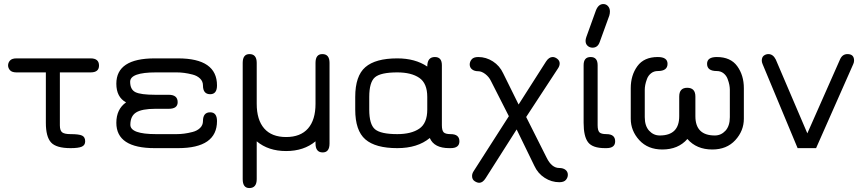

<svg xmlns="http://www.w3.org/2000/svg" viewBox="-20 -743 4332 963"><path d="M334 0C360 0 378.7 -2.4 390.1 -7.3C401.5 -12.2 407.2 -21.2 407.2 -34.2C407.2 -48.5 402 -58.1 391.6 -63C381.2 -67.9 362 -70.3 334 -70.3C313.8 -70.3 299.8 -73.2 292 -79.1C284.2 -85 280.3 -96.7 280.3 -114.3V-379.9H434.6C462.6 -379.9 476.6 -391.3 476.6 -414.1C476.6 -438.2 462.6 -450.2 434.6 -450.2H62.5C47.5 -450.2 36.8 -446.6 30.3 -439.5C23.8 -432.3 20.5 -424.2 20.5 -415C20.5 -405.9 23.8 -397.8 30.3 -390.6C36.8 -383.5 47.5 -379.9 62.5 -379.9H210V-127C210 -80.7 218.6 -48 235.8 -28.8C253.1 -9.6 285.8 0 334 0Z M826.2 -197.3C856.1 -197.3 871.1 -208.3 871.1 -230.5C871.1 -255.2 856.1 -267.6 826.2 -267.6H758.8C710 -267.6 676.8 -272 659.2 -280.8C641.6 -289.6 632.8 -307 632.8 -333C632.8 -364.3 676.1 -379.9 762.7 -379.9H866.2C878.6 -379.9 891.1 -379.1 903.8 -377.4C916.5 -375.8 930.5 -373 945.8 -369.1C961.1 -365.2 973.6 -358.6 983.4 -349.1C993.2 -339.7 998 -328.1 998 -314.5C998 -285.2 1010.1 -270.5 1034.2 -270.5C1057 -270.5 1068.4 -285.2 1068.4 -314.5C1068.4 -404.9 1003.3 -450.2 873 -450.2H755.9C627.6 -450.2 563.5 -407.9 563.5 -323.2C563.5 -278.3 579.8 -247.1 612.3 -229.5C579.8 -206.7 563.5 -172.5 563.5 -127C563.5 -42.3 627.6 0 755.9 0H873C1003.3 0 1068.4 -45.2 1068.4 -135.7C1068.4 -165 1057 -179.7 1034.2 -179.7C1010.1 -179.7 998 -165 998 -135.7C998 -122.1 993.2 -110.5 983.4 -101.1C973.6 -91.6 961.1 -85 945.8 -81.1C930.5 -77.1 916.5 -74.4 903.8 -72.8C891.1 -71.1 878.6 -70.3 866.2 -70.3H762.7C676.8 -70.3 633.8 -85.9 633.8 -117.2C633.8 -146.5 643.6 -167.2 663.1 -179.2C682.6 -191.2 714.5 -197.3 758.8 -197.3Z M1596.7 -471.7C1573.9 -471.7 1562.5 -457 1562.5 -427.7V-222.7C1562.5 -168.6 1550 -127.3 1524.9 -98.6C1499.8 -70 1463.2 -55.7 1415 -55.7C1366.9 -55.7 1330.2 -70 1305.2 -98.6C1280.1 -127.3 1267.6 -168.6 1267.6 -222.7V-427.7C1267.6 -457 1255.5 -471.7 1231.4 -471.7C1208.7 -471.7 1197.3 -457 1197.3 -427.7V155.3C1197.3 185.2 1208.3 200.2 1230.5 200.2C1255.2 200.2 1267.6 185.2 1267.6 155.3V-34.2C1306.6 -1.6 1355.8 14.6 1415 14.6C1474.3 14.6 1523.4 -1.6 1562.5 -34.2V-23.4C1562.5 6.5 1574.5 21.5 1598.6 21.5C1621.4 21.5 1632.8 6.5 1632.8 -23.4V-427.7C1632.8 -457 1620.8 -471.7 1596.7 -471.7Z M2240.2 0C2269.5 0 2284.2 -11.4 2284.2 -34.2C2284.2 -58.3 2269.5 -70.3 2240.2 -70.3C2222.7 -70.3 2210.9 -73.4 2205.1 -79.6C2199.2 -85.8 2196.3 -97.7 2196.3 -115.2V-416C2196.3 -443.4 2184.6 -457 2161.1 -457C2135.7 -457 2123 -441.1 2123 -409.2C2082.7 -436.5 2032.6 -450.2 1972.7 -450.2C1899.7 -450.2 1846.4 -435.5 1812.5 -406.2C1778.6 -377 1761.7 -327.1 1761.7 -256.8V-193.4C1761.7 -123 1778.6 -73.2 1812.5 -43.9C1846.4 -14.6 1899.7 0 1972.7 0C2040.4 0 2094.7 -16.9 2135.7 -50.8C2150.1 -16.9 2182.6 0 2233.4 0ZM1972.7 -379.9C2019.5 -379.9 2056.3 -370.8 2083 -352.5C2109.7 -334.3 2123 -302.4 2123 -256.8V-193.4C2123 -147.8 2109.7 -115.9 2083 -97.7C2056.3 -79.4 2019.5 -70.3 1972.7 -70.3C1917.3 -70.3 1880 -78.5 1860.8 -94.7C1841.6 -111 1832 -143.9 1832 -193.4V-256.8C1832 -306.3 1841.6 -339.2 1860.8 -355.5C1880 -371.7 1917.3 -379.9 1972.7 -379.9Z M2752 -457C2739.6 -457 2728.5 -449.5 2718.8 -434.6L2581.1 -218.8L2503.9 -375C2492.2 -400.4 2474.9 -420.4 2452.1 -435.1C2429.4 -449.7 2404.9 -457 2378.9 -457C2363.3 -457 2352.2 -453.1 2345.7 -445.3C2339.2 -437.5 2335.9 -429 2335.9 -419.9C2335.9 -409.5 2339.8 -401.2 2347.7 -395C2355.5 -388.8 2365.9 -385.7 2378.9 -385.7C2390 -385.7 2401.7 -381 2414.1 -371.6C2426.4 -362.1 2435.9 -350.6 2442.4 -336.9L2532.2 -160.2L2356.4 114.3C2350.6 122.7 2347.7 131.2 2347.7 139.6C2347.7 151.4 2351.9 160 2360.4 165.5C2368.8 171.1 2376.6 173.8 2383.8 173.8C2395.5 173.8 2406.2 166 2416 150.4L2571.3 -93.8L2660.2 88.9C2671.9 114.3 2689.1 134.3 2711.9 148.9C2734.7 163.6 2759.1 170.9 2785.2 170.9C2800.8 170.9 2811.8 167 2818.4 159.2C2824.9 151.4 2828.1 142.9 2828.1 133.8C2828.1 123.4 2824.2 115.1 2816.4 108.9C2808.6 102.7 2798.2 99.6 2785.2 99.6C2759.8 99.6 2738.6 82.4 2721.7 47.9L2619.1 -156.2L2778.3 -399.4C2784.2 -407.9 2787.1 -416.3 2787.1 -424.8C2787.1 -433.9 2783.2 -441.6 2775.4 -447.8C2767.6 -453.9 2759.8 -457 2752 -457Z M3005.9 -722.7C2989.6 -722.7 2977.2 -711.9 2968.8 -690.4L2920.9 -557.6C2918.3 -550.5 2917 -543.9 2917 -538.1C2917 -527.7 2920.4 -519.4 2927.2 -513.2C2934.1 -507 2942.4 -503.9 2952.1 -503.9C2969.7 -503.9 2981.8 -513.7 2988.3 -533.2L3036.1 -665C3038.1 -671.5 3039.1 -678.4 3039.1 -685.5C3039.1 -696 3036 -704.8 3029.8 -711.9C3023.6 -719.1 3015.6 -722.7 3005.9 -722.7ZM3021.5 0C3050.8 0 3065.4 -11.4 3065.4 -34.2C3065.4 -58.3 3050.8 -70.3 3021.5 -70.3C3003.9 -70.3 2992.2 -73.4 2986.3 -79.6C2980.5 -85.8 2977.5 -97.7 2977.5 -115.2V-416C2977.5 -443.4 2965.8 -457 2942.4 -457C2918.9 -457 2907.2 -443.4 2907.2 -416V-127C2907.2 -81.4 2914.7 -48.8 2929.7 -29.3C2944.7 -9.8 2973 0 3014.6 0Z M3427.7 -45.9C3458.3 -10.7 3500 6.8 3552.7 6.8C3600.9 6.8 3639.3 -8.8 3668 -40C3696.6 -71.3 3710.9 -107.1 3710.9 -147.5V-300.8C3710.9 -343.8 3699.9 -380.5 3677.7 -411.1C3655.6 -441.7 3621.4 -457 3575.2 -457C3542.6 -457 3526.4 -445.6 3526.4 -422.9C3526.4 -398.8 3542.6 -386.7 3575.2 -386.7C3588.2 -386.7 3599.4 -383 3608.9 -375.5C3618.3 -368 3625.2 -358.6 3629.4 -347.2C3633.6 -335.8 3636.6 -325.7 3638.2 -316.9C3639.8 -308.1 3640.6 -300.1 3640.6 -293V-155.3C3640.6 -126 3633.3 -103.4 3618.7 -87.4C3604 -71.5 3586.3 -63.5 3565.4 -63.5C3500.3 -63.5 3467.8 -95.7 3467.8 -160.2V-258.8C3467.8 -288.1 3454.1 -302.7 3426.8 -302.7C3400.1 -302.7 3386.7 -288.1 3386.7 -258.8V-160.2C3386.7 -95.7 3354.2 -63.5 3289.1 -63.5C3268.2 -63.5 3250.5 -71.5 3235.8 -87.4C3221.2 -103.4 3213.9 -126 3213.9 -155.3V-293C3213.9 -300.1 3214.7 -308.1 3216.3 -316.9C3217.9 -325.7 3220.9 -335.8 3225.1 -347.2C3229.3 -358.6 3236.2 -368 3245.6 -375.5C3255 -383 3266.3 -386.7 3279.3 -386.7C3311.8 -386.7 3328.1 -398.8 3328.1 -422.9C3328.1 -445.6 3311.8 -457 3279.3 -457C3233.1 -457 3198.9 -441.7 3176.8 -411.1C3154.6 -380.5 3143.6 -343.8 3143.6 -300.8V-147.5C3143.6 -107.1 3157.9 -71.3 3186.5 -40C3215.2 -8.8 3253.6 6.8 3301.8 6.8C3355.1 6.8 3397.1 -10.7 3427.7 -45.9Z M3980.5 0H4073.2L4259.8 -421.9C4262.4 -427.7 4263.7 -433.6 4263.7 -439.5C4263.7 -460.9 4252.6 -471.7 4230.5 -471.7C4213.5 -471.7 4201.2 -462.9 4193.4 -445.3L4029.3 -74.2L3871.1 -444.3C3862 -462.6 3849.6 -471.7 3834 -471.7C3825.5 -471.7 3817.9 -469.1 3811 -463.9C3804.2 -458.7 3800.8 -450.2 3800.8 -438.5C3800.8 -433.9 3802.1 -428.4 3804.7 -421.9Z"/></svg>

Font: Jura
Style: DemiBold
Weight: 600
Version: Version 2.5.1